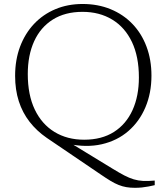

<svg xmlns="http://www.w3.org/2000/svg" viewBox="-20 -712 816 940"><path d="M473.5 142.5 209 -37Q159.5 -71 124.8 -115.8Q90 -160.5 72 -216.5Q54 -272.5 54 -340.5Q54 -419 78.2 -483.5Q102.5 -548 146.5 -594.8Q190.5 -641.5 251 -667Q311.5 -692.5 384.5 -692.5Q459.5 -692.5 521.5 -667Q583.5 -641.5 628.2 -595Q673 -548.5 697.2 -484Q721.5 -419.5 721.5 -341.5Q721.5 -256.5 692 -186.8Q662.5 -117 608 -70Q553.5 -23 478.2 -5.8Q403 11.5 311.5 -8L303.5 -25L530.5 113.5Q564 134 588.5 146.8Q613 159.5 634.8 166Q656.5 172.5 680.8 173.8Q705 175 737.5 172V194.5Q723 198 707.2 201Q691.5 204 674.8 205.8Q658 207.5 640.5 207.5Q617.5 207.5 598.5 204.2Q579.5 201 560.8 193.5Q542 186 521.2 173.5Q500.5 161 473.5 142.5ZM392 -28Q478 -28 537.8 -66Q597.5 -104 628.8 -172.8Q660 -241.5 660 -333Q660 -435 625.8 -506.8Q591.5 -578.5 529.2 -616.2Q467 -654 384 -654Q298.5 -654 238.5 -616.2Q178.5 -578.5 147.2 -510Q116 -441.5 116 -349.5Q116 -247.5 150.2 -175.8Q184.5 -104 246.8 -66Q309 -28 392 -28Z"/></svg>

Font: Newsreader 14pt Light
Style: Regular
Weight: 300
Designer: Hugues Gentile
Foundry: Production Type
Version: Version 1.003